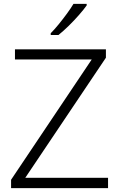

<svg xmlns="http://www.w3.org/2000/svg" viewBox="-20 -968 615 988"><path d="M536 0H37V-43L452 -662H57V-714H525V-671L110 -53H536ZM426 -940Q411 -919 386.5 -891Q362 -863 334 -835.5Q306 -808 281 -788H241V-797Q260 -816 282 -843Q304 -870 324.5 -898Q345 -926 358 -948H426Z"/></svg>

Font: Noto Sans Arabic Light
Style: Regular
Weight: 300
Designer: Monotype Design Team, Nadine Chahine, Nizar Qandah and Khaled Hosny
Foundry: Monotype Imaging Inc.
Version: Version 2.012; ttfautohint (v1.8.4.7-5d5b)